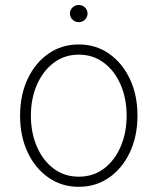

<svg xmlns="http://www.w3.org/2000/svg" viewBox="-20 -730 625 762"><path d="M292.6 11.4Q225.1 11.4 172.6 -25Q120 -61.4 89.8 -125.4Q59.7 -189.3 59.7 -271Q59.7 -353 89.8 -416.9Q120 -480.8 172.6 -517.2Q225.1 -553.6 292.6 -553.6Q360.1 -553.6 412.6 -517Q465.2 -480.5 495.4 -416.7Q525.6 -353 525.6 -271Q525.6 -189.3 495.4 -125.4Q465.2 -61.4 412.6 -25Q360.1 11.4 292.6 11.4ZM292.6 -28.8Q350.1 -28.8 392.8 -61.1Q435.4 -93.4 459 -148.4Q482.6 -203.5 482.6 -271Q482.6 -338.4 459 -393.3Q435.4 -448.2 392.6 -480.6Q349.8 -513.1 292.6 -513.1Q235.8 -513.1 193 -480.6Q150.2 -448.2 126.4 -393.3Q102.6 -338.4 102.6 -271Q102.6 -203.5 126.2 -148.4Q149.9 -93.4 192.6 -61.1Q235.4 -28.8 292.6 -28.8ZM292.6 -642Q278.4 -642 267.9 -652Q257.5 -661.9 257.5 -676.1Q257.5 -690.3 267.9 -700.3Q278.4 -710.2 292.6 -710.2Q307.2 -710.2 317.3 -700.3Q327.4 -690.3 327.4 -676.1Q327.4 -661.9 317.3 -652Q307.2 -642 292.6 -642Z"/></svg>

Font: Inter Extra Light BETA
Style: Regular
Weight: 200
Designer: Rasmus Andersson
Foundry: rsms
Version: Version 3.011;git-f93a4a705